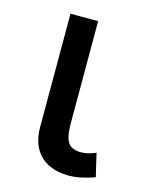

<svg xmlns="http://www.w3.org/2000/svg" viewBox="-84 -547 484 617"><g transform="rotate(15 157.5 -238.0)"><path d="M202.5 14Q165.5 14 136.5 0.2Q107.5 -13.5 91 -42Q74.5 -70.5 74.5 -115.5V-490H166.5V-149.5Q166.5 -104 179 -86.2Q191.5 -68.5 222 -68.5Q233 -68.5 245.5 -71.5Q258 -74.5 271 -80L289 -3.5Q267.5 4.5 245.2 9.2Q223 14 202.5 14Z"/></g></svg>

Font: Geologica Cursive Light
Style: Regular
Weight: 300
Designer: Sindre Bremnes, Frode Helland
Foundry: Monokrom Skriftforlag AS
Version: Version 1.010;gftools[0.9.28]